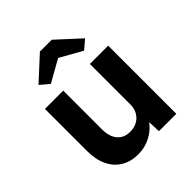

<svg xmlns="http://www.w3.org/2000/svg" viewBox="-212 -908 1054 1054"><g transform="rotate(-45 315.0 -380.5)"><path d="M253 10Q196 10 154 -15.5Q112 -41 89.5 -88.5Q67 -136 67 -202V-529H209V-228Q209 -172 235.5 -140.5Q262 -109 309 -109Q333 -109 352.5 -116.5Q372 -124 386 -138Q400 -152 408 -171Q416 -190 416 -213V-529H558V0H423L419 -109L444 -121Q433 -84 404.5 -54Q376 -24 337 -7Q298 10 253 10ZM187 -603 135 -647 270 -771H362L497 -647L445 -603L301 -684H331Z"/></g></svg>

Font: Readex Pro SemiBold
Style: Regular
Weight: 600
Designer: Bonnie Shaver-Troup, Thomas Jockin
Foundry: Lexend
Version: Version 1.204